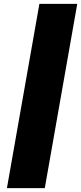

<svg xmlns="http://www.w3.org/2000/svg" viewBox="-20 -842 422 999"><path d="M213 137H16L185 -822H382Z"/></svg>

Font: Fz Poppins ExtBd
Style: Italic
Weight: 800
Italic angle: -10°
Designer: Ninad Kale (Devanagari), Jonny Pinhorn (Latin)
Foundry: Indian Type Foundry
Version: Vit hóa bi Vntype.Com & FontZin.Com